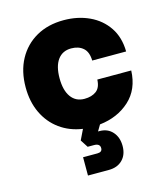

<svg xmlns="http://www.w3.org/2000/svg" viewBox="-112 -604 800 927"><g transform="rotate(-15 287.5 -140.5)"><path d="M32 -252Q32 -332 64.5 -391.8Q97 -451.5 155.5 -484.8Q214 -518 292.5 -518Q363 -518 420 -491.5Q477 -465 510.8 -415Q544.5 -365 545.5 -294H376Q375 -337.5 352.2 -357.2Q329.5 -377 292.5 -377Q249 -377 225.2 -344.5Q201.5 -312 201.5 -252Q201.5 -191.5 225.5 -158.2Q249.5 -125 292.5 -125Q329 -125 351.8 -142Q374.5 -159 376 -199H545.5Q542 -105.5 482.2 -51Q422.5 3.5 332.5 13.5L314.5 44H322Q362 44 386.5 71.2Q411 98.5 411 142Q411 185.5 385.5 211.2Q360 237 316.5 237H212.5V145.5H284Q308.5 145.5 308.5 125.5Q308.5 102.5 278.5 102.5H247L222.5 64.5L247.5 13Q182.5 3.5 134 -31.8Q85.5 -67 58.8 -123.2Q32 -179.5 32 -252Z"/></g></svg>

Font: Overused Grotesk ExtraBold
Style: Regular
Weight: 800
Version: Version 0.004